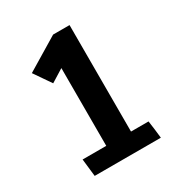

<svg xmlns="http://www.w3.org/2000/svg" viewBox="-140 -663 709 759"><g transform="rotate(-30 214.5 -283.0)"><path d="M376 0H74L65 -80H173V-435L115 -399Q102 -418 88.5 -437.5Q75 -457 62 -476L211 -566H286V-80H366Q369 -60 371.5 -39.5Q374 -19 376 0Z"/></g></svg>

Font: Palanquin SemiBold
Style: Regular
Weight: 600
Designer: Pria Ravichandran
Version: Version 1.0.4